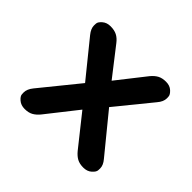

<svg xmlns="http://www.w3.org/2000/svg" viewBox="-124 -650 808 808"><g transform="rotate(45 280.0 -246.0)"><path d="M106 5Q84 5 69.5 -7.5Q55 -20 54.5 -30.5Q54 -41 54 -41Q54 -61 71 -82L209 -252L81 -410Q64 -431 64 -450Q64 -451 64.5 -461.5Q65 -472 79.5 -484.5Q94 -497 116 -497Q139 -497 154.5 -489Q170 -481 183 -464L281 -338L380 -464Q394 -481 409 -489Q424 -497 446 -497Q469 -497 483 -484Q497 -471 497.5 -460.5Q498 -450 498 -450Q498 -430 480 -409L352 -252L491 -82Q508 -62 508 -43Q508 -42 507.5 -31.5Q507 -21 492.5 -8Q478 5 455 5Q433 5 418 -3Q403 -11 389 -28L280 -165L172 -28Q159 -12 144 -3.5Q129 5 106 5Z"/></g></svg>

Font: Nunito
Style: Bold
Weight: 700
Designer: Vernon Adams
Foundry: Vernon Adams
Version: Version 3.602